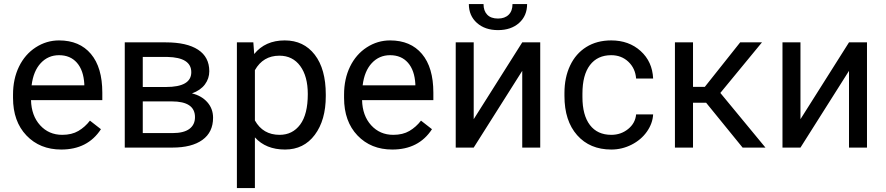

<svg xmlns="http://www.w3.org/2000/svg" viewBox="-20 -741 4450 964"><path d="M45.4 0ZM287.6 9.8Q180.2 9.8 112.8 -60.8Q45.4 -131.3 45.4 -249.5V-266.1Q45.4 -344.7 75.4 -406.5Q105.5 -468.3 159.4 -503.2Q213.4 -538.1 276.4 -538.1Q379.4 -538.1 436.5 -470.2Q493.7 -402.3 493.7 -275.9V-238.3H135.7Q137.7 -160.2 181.4 -112.1Q225.1 -64 292.5 -64Q340.3 -64 373.5 -83.5Q406.7 -103 431.6 -135.3L486.8 -92.3Q420.4 9.8 287.6 9.8ZM276.4 -463.9Q221.7 -463.9 184.6 -424.1Q147.5 -384.3 138.7 -312.5H403.3V-319.3Q399.4 -388.2 366.2 -426Q333 -463.9 276.4 -463.9Z M606.4 0V-528.3H812.5Q918 -528.3 974.4 -491.5Q1030.8 -454.6 1030.8 -383.3Q1030.8 -346.7 1008.8 -317.1Q986.8 -287.6 943.8 -272Q991.7 -260.7 1020.8 -228Q1049.8 -195.3 1049.8 -149.9Q1049.8 -77.1 996.3 -38.6Q942.9 0 845.2 0ZM696.8 -231.9V-72.8H846.2Q902.8 -72.8 930.9 -93.8Q959 -114.7 959 -152.8Q959 -231.9 842.8 -231.9ZM696.8 -304.2H813.5Q940.4 -304.2 940.4 -378.4Q940.4 -452.6 820.3 -455.1H696.8Z M1169.4 0ZM1615.7 -258.3Q1615.7 -137.7 1560.5 -64Q1505.4 9.8 1411.1 9.8Q1314.9 9.8 1259.8 -51.3V203.1H1169.4V-528.3H1252L1256.3 -469.7Q1311.5 -538.1 1409.7 -538.1Q1504.9 -538.1 1560.3 -466.3Q1615.7 -394.5 1615.7 -266.6ZM1525.4 -268.6Q1525.4 -357.9 1487.3 -409.7Q1449.2 -461.4 1382.8 -461.4Q1300.8 -461.4 1259.8 -388.7V-136.2Q1300.3 -64 1383.8 -64Q1448.7 -64 1487.1 -115.5Q1525.4 -167 1525.4 -268.6Z M1707.5 0ZM1949.7 9.8Q1842.3 9.8 1774.9 -60.8Q1707.5 -131.3 1707.5 -249.5V-266.1Q1707.5 -344.7 1737.5 -406.5Q1767.6 -468.3 1821.5 -503.2Q1875.5 -538.1 1938.5 -538.1Q2041.5 -538.1 2098.6 -470.2Q2155.8 -402.3 2155.8 -275.9V-238.3H1797.9Q1799.8 -160.2 1843.5 -112.1Q1887.2 -64 1954.6 -64Q2002.4 -64 2035.6 -83.5Q2068.8 -103 2093.8 -135.3L2148.9 -92.3Q2082.5 9.8 1949.7 9.8ZM1938.5 -463.9Q1883.8 -463.9 1846.7 -424.1Q1809.6 -384.3 1800.8 -312.5H2065.4V-319.3Q2061.5 -388.2 2028.3 -426Q1995.1 -463.9 1938.5 -463.9Z M2268.1 0ZM2602.1 -528.3H2692.4V0H2602.1V-385.3L2358.4 0H2268.1V-528.3H2358.4V-142.6ZM2626.5 -720.7Q2626.5 -661.6 2586.2 -625.7Q2545.9 -589.8 2480.5 -589.8Q2415 -589.8 2374.5 -626Q2334 -662.1 2334 -720.7H2407.7Q2407.7 -686.5 2426.3 -667.2Q2444.8 -647.9 2480.5 -647.9Q2514.6 -647.9 2533.9 -667Q2553.2 -686 2553.2 -720.7Z M3049.3 -64Q3097.7 -64 3133.8 -93.3Q3169.9 -122.6 3173.8 -166.5H3259.3Q3256.8 -121.1 3228 -80.1Q3199.2 -39.1 3151.1 -14.6Q3103 9.8 3049.3 9.8Q2941.4 9.8 2877.7 -62.3Q2814 -134.3 2814 -259.3V-274.4Q2814 -351.6 2842.3 -411.6Q2870.6 -471.7 2923.6 -504.9Q2976.6 -538.1 3048.8 -538.1Q3137.7 -538.1 3196.5 -484.9Q3255.4 -431.6 3259.3 -346.7H3173.8Q3169.9 -397.9 3135 -430.9Q3100.1 -463.9 3048.8 -463.9Q2980 -463.9 2942.1 -414.3Q2904.3 -364.7 2904.3 -271V-253.9Q2904.3 -162.6 2941.9 -113.3Q2979.5 -64 3049.3 -64Z M3525.4 -225.1H3459.5V0H3368.7V-528.3H3459.5V-304.7H3518.6L3696.3 -528.3H3805.7L3596.7 -274.4L3823.2 0H3708.5Z M4242.7 -528.3H4333V0H4242.7V-385.3L3999 0H3908.7V-528.3H3999V-142.6Z"/></svg>

Font: Roboto-o
Style: o-Regular
Weight: 400
Designer: Google
Version: Version 2.134; 2016; ttfautohint (v1.6)